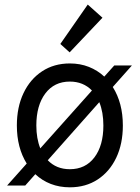

<svg xmlns="http://www.w3.org/2000/svg" viewBox="-20 -800 602 828"><path d="M10.7 0 95.2 -94.7Q52.7 -163.1 52.7 -258.8Q52.7 -337.9 81.3 -398.2Q109.9 -458.5 161.4 -492.4Q212.9 -526.4 281.2 -526.4Q325.7 -526.4 363.3 -511.5Q400.9 -496.6 429.7 -469.7L472.7 -517.6H548.8L466.3 -424.8Q509.8 -356 509.8 -258.8Q509.8 -179.7 481.2 -119.6Q452.6 -59.6 401.1 -25.9Q349.6 7.8 281.2 7.8Q236.8 7.8 199 -6.8Q161.1 -21.5 132.3 -48.8L88.9 0ZM136.7 -258.8Q136.7 -202.6 153.8 -160.2L376.5 -409.7Q338.9 -448.2 281.2 -448.2Q213.9 -448.2 175.3 -396.7Q136.7 -345.2 136.7 -258.8ZM281.2 -70.3Q348.6 -70.3 387.2 -121.3Q425.8 -172.4 425.8 -258.8Q425.8 -316.4 408.2 -359.4L186 -108.9Q223.1 -70.3 281.2 -70.3ZM280.3 -574.2 240.2 -610.4 358.4 -780.3 421.9 -723.6Z"/></svg>

Font: Reddit Mono
Style: Regular
Weight: 400
Monospace: yes
Designer: Stephen Hutchings
Foundry: Reddit
Version: Version 1.014; ttfautohint (v1.8.4.7-5d5b)